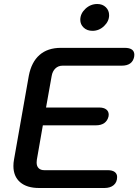

<svg xmlns="http://www.w3.org/2000/svg" viewBox="-20 -939 692 959"><path d="M47 -110Q47 -126 50 -142L124 -561Q137 -629 177.5 -664.5Q218 -700 284 -700H603Q651 -700 651 -665Q651 -658 650 -655Q641 -611 588 -611H293Q271 -611 256.5 -597Q242 -583 238 -559L210 -402H475Q498 -402 510.5 -392.5Q523 -383 523 -366Q523 -360 522 -357Q517 -336 501 -324.5Q485 -313 459 -313H194L164 -141Q163 -136 163 -127Q163 -109 173 -99Q183 -89 201 -89H518Q541 -89 553 -80Q565 -71 565 -55Q565 -29 548 -14.5Q531 0 502 0H175Q114 0 80.5 -29Q47 -58 47 -110ZM381 -840Q381 -871 406.5 -895Q432 -919 466 -919Q492 -919 508.5 -903Q525 -887 525 -863Q525 -833 500 -809Q475 -785 442 -785Q415 -785 398 -801Q381 -817 381 -840Z"/></svg>

Font: Kodchasan SemiBold
Style: Italic
Weight: 600
Italic angle: -10°
Version: Version 1.000; ttfautohint (v1.6)